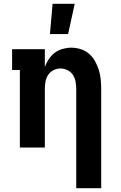

<svg xmlns="http://www.w3.org/2000/svg" viewBox="-20 -780 640 1015"><path d="M383 215V-310Q383 -329 379.5 -348.5Q376 -368 365.5 -384Q355 -400 337 -409Q319 -418 300 -418Q281 -418 263 -409Q245 -400 234.5 -384Q224 -368 220.5 -348.5Q217 -329 217 -310V0H85V-410H44V-520H217V-426Q225 -448 238 -467.5Q251 -487 269.5 -501Q288 -515 311 -521.5Q334 -528 357 -528Q382 -528 407 -520Q432 -512 451 -495.5Q470 -479 482.5 -456.5Q495 -434 502.5 -410Q510 -386 512.5 -360.5Q515 -335 515 -310V215ZM244 -600 258 -760H375L340 -600Z"/></svg>

Font: Iosevka HT Extrabold Extended
Style: Regular
Weight: 800
Width: 7
Monospace: yes
Designer: Belleve Invis
Foundry: Belleve Invis
Version: Version 32.3.0; ttfautohint (v1.8.4)